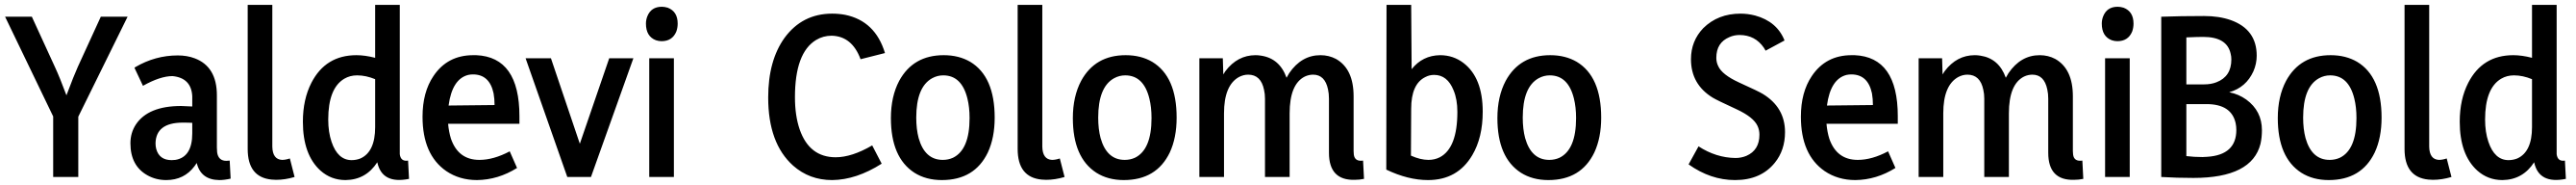

<svg xmlns="http://www.w3.org/2000/svg" viewBox="-20 -728 10620 761"><path d="M302.7 0V-248L505.9 -659.2H395.5L300.8 -453.1Q285.2 -418.9 253.9 -335.9Q226.6 -409.2 206.1 -453.1L111.3 -659.2H1L199.2 -249V0Z M883.8 12.7Q905.3 12.7 930.7 6.8L926.8 -67.4Q920.9 -66.4 913.1 -66.4Q879.9 -66.4 875 -101.6Q874 -110.4 874 -121.1V-335.9Q874 -454.1 782.2 -488.3Q751 -500 712.9 -500Q620.1 -500 538.1 -452.1Q536.1 -450.2 534.2 -449.2L569.3 -375Q640.6 -415 691.4 -415Q768.6 -407.2 772.5 -332V-290Q739.3 -292 726.6 -292Q590.8 -292 540 -215.8Q517.6 -181.6 517.6 -138.7Q517.6 -45.9 587.9 -6.8Q623 12.7 665 12.7Q739.3 12.7 782.2 -44.9Q787.1 -51.8 791 -57.6Q807.6 11.7 883.8 12.7ZM687.5 -69.3Q636.7 -69.3 624 -115.2Q621.1 -126 621.1 -138.7Q623 -222.7 731.4 -223.6Q759.8 -223.6 772.5 -222.7V-179.7Q772.5 -82 703.1 -70.3Q695.3 -69.3 687.5 -69.3Z M1118.2 11.7Q1155.3 11.7 1194.3 0L1174.8 -76.2Q1157.2 -70.3 1142.6 -70.3Q1103.5 -72.3 1102.5 -125V-708H1001V-115.2Q1001 1 1099.6 10.7Q1109.4 11.7 1118.2 11.7Z M1429.7 -69.3Q1372.1 -69.3 1346.7 -144.5Q1333 -184.6 1333 -236.3Q1333 -365.2 1399.4 -404.3Q1422.9 -418 1452.1 -418Q1488.3 -418 1526.4 -402.3V-205.1Q1526.4 -103.5 1465.8 -76.2Q1448.2 -69.3 1429.7 -69.3ZM1526.4 -708V-490.2Q1484.4 -501 1449.2 -501Q1322.3 -501 1263.7 -387.7Q1228.5 -319.3 1228.5 -227.5Q1228.5 -91.8 1300.8 -26.4Q1344.7 12.7 1404.3 12.7Q1488.3 11.7 1535.2 -60.5Q1554.7 30.3 1666 7.8L1662.1 -67.4Q1631.8 -62.5 1627.9 -93.8Q1627.9 -99.6 1627.9 -104.5V-708Z M2111.3 -37.1 2081.1 -105.5Q2014.6 -70.3 1956.1 -70.3Q1869.1 -70.3 1838.9 -157.2Q1830.1 -185.5 1827.1 -218.8H2121.1V-250Q2121.1 -493.2 1943.4 -501Q1936.5 -501 1930.7 -501Q1824.2 -501 1766.6 -415Q1721.7 -348.6 1721.7 -248Q1721.7 -91.8 1819.3 -24.4Q1874 12.7 1946.3 12.7Q2033.2 11.7 2111.3 -37.1ZM1929.7 -421.9Q1998 -421.9 2014.6 -343.8Q2018.6 -321.3 2018.6 -295.9L1829.1 -293.9Q1843.8 -403.3 1910.2 -419.9Q1919.9 -421.9 1929.7 -421.9Z M2416 0 2590.8 -488.3H2491.2L2370.1 -136.7L2251 -488.3H2146.5L2318.4 0Z M2757.8 0V-488.3H2656.2V0ZM2773.4 -630.9Q2773.4 -680.7 2732.4 -696.3Q2719.7 -700.2 2708 -700.2Q2664.1 -700.2 2648.4 -661.1Q2642.6 -646.5 2642.6 -630.9Q2642.6 -578.1 2683.6 -562.5Q2695.3 -558.6 2707 -558.6Q2751 -558.6 2767.6 -597.7Q2773.4 -613.3 2773.4 -630.9Z M3424.8 -81.1Q3316.4 -81.1 3276.4 -195.3Q3256.8 -252 3256.8 -328.1Q3256.8 -510.7 3343.8 -563.5Q3373 -581.1 3408.2 -581.1Q3492.2 -579.1 3527.3 -484.4L3627.9 -509.8Q3587.9 -641.6 3463.9 -667Q3437.5 -671.9 3410.2 -671.9Q3287.1 -671.9 3213.9 -572.3Q3146.5 -478.5 3146.5 -327.1Q3146.5 -138.7 3249 -46.9Q3316.4 12.7 3410.2 12.7Q3509.8 11.7 3614.3 -54.7L3575.2 -129.9Q3491.2 -81.1 3424.8 -81.1Z M3866.2 -70.3Q3792 -70.3 3766.6 -160.2Q3756.8 -197.3 3756.8 -244.1Q3756.8 -370.1 3822.3 -406.2Q3843.8 -418 3868.2 -418Q3944.3 -418 3967.8 -322.3Q3976.6 -287.1 3976.6 -242.2Q3976.6 -112.3 3908.2 -79.1Q3888.7 -70.3 3866.2 -70.3ZM3870.1 -501Q3744.1 -501 3686.5 -395.5Q3652.3 -331.1 3652.3 -242.2Q3652.3 -80.1 3749 -17.6Q3796.9 12.7 3862.3 12.7Q3997.1 12.7 4051.8 -100.6Q4080.1 -161.1 4080.1 -244.1Q4080.1 -413.1 3979.5 -473.6Q3932.6 -501 3870.1 -501Z M4292 11.7Q4329.1 11.7 4368.2 0L4348.6 -76.2Q4331.1 -70.3 4316.4 -70.3Q4277.3 -72.3 4276.4 -125V-708H4174.8V-115.2Q4174.8 1 4273.4 10.7Q4283.2 11.7 4292 11.7Z M4616.2 -70.3Q4542 -70.3 4516.6 -160.2Q4506.8 -197.3 4506.8 -244.1Q4506.8 -370.1 4572.3 -406.2Q4593.8 -418 4618.2 -418Q4694.3 -418 4717.8 -322.3Q4726.6 -287.1 4726.6 -242.2Q4726.6 -112.3 4658.2 -79.1Q4638.7 -70.3 4616.2 -70.3ZM4620.1 -501Q4494.1 -501 4436.5 -395.5Q4402.3 -331.1 4402.3 -242.2Q4402.3 -80.1 4499 -17.6Q4546.9 12.7 4612.3 12.7Q4747.1 12.7 4801.8 -100.6Q4830.1 -161.1 4830.1 -244.1Q4830.1 -413.1 4729.5 -473.6Q4682.6 -501 4620.1 -501Z M5559.6 -332Q5559.6 -444.3 5487.3 -485.4Q5458 -501 5422.9 -501Q5344.7 -501 5293.9 -426.8Q5288.1 -417 5283.2 -408.2Q5254.9 -487.3 5178.7 -499Q5167 -501 5155.3 -501Q5081.1 -501 5031.2 -435.5Q5026.4 -428.7 5022.5 -421.9L5020.5 -488.3H4923.8V0H5025.4V-261.7Q5025.4 -377 5086.9 -411.1Q5105.5 -420.9 5125 -420.9Q5177.7 -420.9 5190.4 -358.4Q5194.3 -341.8 5194.3 -322.3V0H5295.9V-261.7Q5295.9 -381.8 5358.4 -413.1Q5375 -420.9 5392.6 -420.9Q5441.4 -420.9 5454.1 -360.4Q5458 -342.8 5458 -322.3V-99.6Q5458 14.6 5564.5 11.7Q5583 11.7 5602.5 7.8L5598.6 -67.4Q5564.5 -62.5 5560.5 -91.8Q5559.6 -98.6 5559.6 -106.4Z M6091.8 -268.6Q6091.8 -408.2 6012.7 -468.8Q5970.7 -501 5916 -501Q5843.8 -500 5798.8 -443.4L5796.9 -708H5695.3L5694.3 -30.3Q5784.2 12.7 5866.2 12.7Q5988.3 12.7 6048.8 -89.8Q6091.8 -162.1 6091.8 -268.6ZM5795.9 -87.9 5796.9 -280.3Q5796.9 -382.8 5855.5 -411.1Q5872.1 -419.9 5891.6 -419.9Q5946.3 -419.9 5971.7 -356.4Q5987.3 -319.3 5987.3 -267.6Q5987.3 -119.1 5915 -81.1Q5893.6 -70.3 5868.2 -70.3Q5835 -70.3 5795.9 -87.9Z M6366.2 -70.3Q6292 -70.3 6266.6 -160.2Q6256.8 -197.3 6256.8 -244.1Q6256.8 -370.1 6322.3 -406.2Q6343.8 -418 6368.2 -418Q6444.3 -418 6467.8 -322.3Q6476.6 -287.1 6476.6 -242.2Q6476.6 -112.3 6408.2 -79.1Q6388.7 -70.3 6366.2 -70.3ZM6370.1 -501Q6244.1 -501 6186.5 -395.5Q6152.3 -331.1 6152.3 -242.2Q6152.3 -80.1 6249 -17.6Q6296.9 12.7 6362.3 12.7Q6497.1 12.7 6551.8 -100.6Q6580.1 -161.1 6580.1 -244.1Q6580.1 -413.1 6479.5 -473.6Q6432.6 -501 6370.1 -501Z M7337.9 -184.6Q7337.9 -286.1 7246.1 -341.8Q7230.5 -351.6 7148.4 -388.7Q7078.1 -420.9 7062.5 -456.1Q7054.7 -471.7 7054.7 -490.2Q7054.7 -552.7 7108.4 -575.2Q7127.9 -584 7150.4 -584Q7214.8 -584 7251 -531.2Q7254.9 -525.4 7257.8 -519.5L7335.9 -561.5Q7304.7 -639.6 7214.8 -664.1Q7184.6 -671.9 7154.3 -671.9Q7061.5 -671.9 7001 -612.3Q6950.2 -559.6 6950.2 -484.4Q6950.2 -380.9 7040 -326.2Q7055.7 -316.4 7138.7 -278.3Q7208 -246.1 7224.6 -210Q7232.4 -193.4 7232.4 -173.8Q7232.4 -110.4 7178.7 -86.9Q7157.2 -78.1 7133.8 -78.1Q7053.7 -79.1 6981.4 -126L6940.4 -51.8Q7031.2 12.7 7131.8 12.7Q7238.3 12.7 7295.9 -58.6Q7337.9 -110.4 7337.9 -184.6Z M7793 -37.1 7762.7 -105.5Q7696.3 -70.3 7637.7 -70.3Q7550.8 -70.3 7520.5 -157.2Q7511.7 -185.5 7508.8 -218.8H7802.7V-250Q7802.7 -493.2 7625 -501Q7618.2 -501 7612.3 -501Q7505.9 -501 7448.2 -415Q7403.3 -348.6 7403.3 -248Q7403.3 -91.8 7501 -24.4Q7555.7 12.7 7627.9 12.7Q7714.8 11.7 7793 -37.1ZM7611.3 -421.9Q7679.7 -421.9 7696.3 -343.8Q7700.2 -321.3 7700.2 -295.9L7510.7 -293.9Q7525.4 -403.3 7591.8 -419.9Q7601.6 -421.9 7611.3 -421.9Z M8524.4 -332Q8524.4 -444.3 8452.1 -485.4Q8422.9 -501 8387.7 -501Q8309.6 -501 8258.8 -426.8Q8252.9 -417 8248 -408.2Q8219.7 -487.3 8143.6 -499Q8131.8 -501 8120.1 -501Q8045.9 -501 7996.1 -435.5Q7991.2 -428.7 7987.3 -421.9L7985.4 -488.3H7888.7V0H7990.2V-261.7Q7990.2 -377 8051.8 -411.1Q8070.3 -420.9 8089.8 -420.9Q8142.6 -420.9 8155.3 -358.4Q8159.2 -341.8 8159.2 -322.3V0H8260.7V-261.7Q8260.7 -381.8 8323.2 -413.1Q8339.8 -420.9 8357.4 -420.9Q8406.2 -420.9 8418.9 -360.4Q8422.9 -342.8 8422.9 -322.3V-99.6Q8422.9 14.6 8529.3 11.7Q8547.9 11.7 8567.4 7.8L8563.5 -67.4Q8529.3 -62.5 8525.4 -91.8Q8524.4 -98.6 8524.4 -106.4Z M8758.8 0V-488.3H8657.2V0ZM8774.4 -630.9Q8774.4 -680.7 8733.4 -696.3Q8720.7 -700.2 8709 -700.2Q8665 -700.2 8649.4 -661.1Q8643.6 -646.5 8643.6 -630.9Q8643.6 -578.1 8684.6 -562.5Q8696.3 -558.6 8708 -558.6Q8752 -558.6 8768.6 -597.7Q8774.4 -613.3 8774.4 -630.9Z M9303.7 -192.4Q9303.7 -271.5 9239.3 -318.4Q9208 -340.8 9168.9 -348.6Q9238.3 -368.2 9268.6 -434.6Q9282.2 -465.8 9282.2 -499Q9282.2 -607.4 9174.8 -645.5Q9127 -662.1 9065.4 -662.1Q8967.8 -662.1 8888.7 -659.2V0Q8952.1 3.9 9021.5 3.9Q9262.7 3.9 9297.9 -136.7Q9303.7 -163.1 9303.7 -192.4ZM9061.5 -576.2Q9160.2 -576.2 9174.8 -506.8Q9177.7 -496.1 9177.7 -483.4Q9177.7 -413.1 9116.2 -389.6Q9093.8 -380.9 9065.4 -380.9H8992.2V-574.2Q9039.1 -576.2 9061.5 -576.2ZM9058.6 -82Q9024.4 -82 8992.2 -85.9V-299.8H9075.2Q9177.7 -299.8 9195.3 -221.7Q9198.2 -208 9198.2 -193.4Q9198.2 -90.8 9078.1 -83Q9068.4 -82 9058.6 -82Z M9583 -70.3Q9508.8 -70.3 9483.4 -160.2Q9473.6 -197.3 9473.6 -244.1Q9473.6 -370.1 9539.1 -406.2Q9560.5 -418 9585 -418Q9661.1 -418 9684.6 -322.3Q9693.4 -287.1 9693.4 -242.2Q9693.4 -112.3 9625 -79.1Q9605.5 -70.3 9583 -70.3ZM9586.9 -501Q9460.9 -501 9403.3 -395.5Q9369.1 -331.1 9369.1 -242.2Q9369.1 -80.1 9465.8 -17.6Q9513.7 12.7 9579.1 12.7Q9713.9 12.7 9768.6 -100.6Q9796.9 -161.1 9796.9 -244.1Q9796.9 -413.1 9696.3 -473.6Q9649.4 -501 9586.9 -501Z M10008.8 11.7Q10045.9 11.7 10085 0L10065.4 -76.2Q10047.9 -70.3 10033.2 -70.3Q9994.1 -72.3 9993.2 -125V-708H9891.6V-115.2Q9891.6 1 9990.2 10.7Q10000 11.7 10008.8 11.7Z M10320.3 -69.3Q10262.7 -69.3 10237.3 -144.5Q10223.6 -184.6 10223.6 -236.3Q10223.6 -365.2 10290 -404.3Q10313.5 -418 10342.8 -418Q10378.9 -418 10417 -402.3V-205.1Q10417 -103.5 10356.4 -76.2Q10338.9 -69.3 10320.3 -69.3ZM10417 -708V-490.2Q10375 -501 10339.8 -501Q10212.9 -501 10154.3 -387.7Q10119.1 -319.3 10119.1 -227.5Q10119.1 -91.8 10191.4 -26.4Q10235.4 12.7 10294.9 12.7Q10378.9 11.7 10425.8 -60.5Q10445.3 30.3 10556.6 7.8L10552.7 -67.4Q10522.5 -62.5 10518.6 -93.8Q10518.6 -99.6 10518.6 -104.5V-708Z"/></svg>

Font: Yaldevi Colombo SemiBold
Style: Regular
Weight: 600
Designer: Sol Matas, Denzil Rajitha, Kosala Senevirathne and Pathum Egodawatta
Foundry: Mooniak
Version: Version 1.020 ; ttfautohint (v1.6)